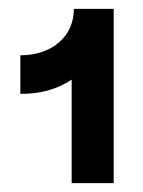

<svg xmlns="http://www.w3.org/2000/svg" viewBox="-20 -720 323 434"><path d="M26 -595V-508C69 -507 109 -518 142 -540V-306H237V-700H147C147 -638 98 -595 26 -595Z"/></svg>

Font: Fixel Display SemiBold
Style: Regular
Weight: 600
Designer: AlfaBravo + MacPaw
Foundry: Kyrylo Tkachov, Marchela Mozhyna, Serhii Makarenko, Maria Weinstein, Zakhar Kryvoshyya
Version: Version 1.211